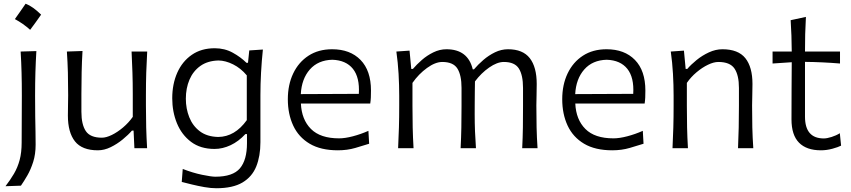

<svg xmlns="http://www.w3.org/2000/svg" viewBox="-20 -792 4545 1026"><path d="M116.9 -772.2Q155.1 -757.7 199.7 -713.7Q170.6 -671.8 141.1 -632.6Q122.8 -649.2 102.2 -663.7Q81.5 -678.2 59.5 -690Q74.5 -710.4 88.2 -730.6Q101.9 -750.7 116.9 -772.2ZM9.3 203.1Q35.2 169.4 54.7 136.2Q74.2 103 85 63Q95.7 22.9 95.7 -30.3L96.7 -280.8Q96.7 -348.6 95.2 -403.8Q93.8 -459 90.3 -516.6L174.3 -519Q170.9 -460.9 169.2 -405Q167.5 -349.1 167.5 -280.8Q167.5 -216.3 168.2 -170.2Q168.9 -124 169.7 -88.4Q170.4 -52.7 170.4 -19Q170.4 31.7 157.5 72.8Q144.5 113.8 126.2 145.5Q107.9 177.2 91.8 200.2Z M502.9 11.2Q418.5 11.2 380.6 -36.6Q342.8 -84.5 342.8 -174.3Q342.8 -207.5 343.5 -233.2Q344.2 -258.8 344.2 -282.7Q344.2 -349.6 342.8 -404.3Q341.3 -459 337.4 -516.6L420.9 -519.5Q417.5 -461.9 416.3 -406.7Q415 -351.6 415 -289.6V-194.8Q415 -126.5 438.7 -91.3Q462.4 -56.2 524.4 -56.2Q547.4 -56.2 577.4 -70.8Q607.4 -85.4 637.5 -110.8Q667.5 -136.2 689.5 -167.5V-289.6Q689.5 -351.6 687.7 -405.3Q686 -459 683.1 -516.6H766.6Q763.2 -459 761.5 -404.3Q759.8 -349.6 759.8 -282.7V-228.5Q759.8 -164.6 761.2 -111.1Q762.7 -57.6 766.1 0H698.2L693.8 -94.2H685.1Q665.5 -71.3 635.7 -46.9Q606 -22.5 571.5 -5.6Q537.1 11.2 502.9 11.2Z M1135.7 213.9Q1106.9 213.9 1072.3 207.8Q1037.6 201.7 1005.4 193.8Q973.1 186 951.2 180.2L956.5 110.8Q1010.3 131.8 1060.1 142.1Q1109.9 152.3 1130.4 152.3Q1224.1 152.3 1262 107.7Q1299.8 63 1299.8 -26.9V-75.7H1291.5Q1254.9 -36.1 1212.2 -16.1Q1169.4 3.9 1126.5 3.9Q1051.3 3.9 1001 -33.9Q950.7 -71.8 925.5 -133.3Q900.4 -194.8 900.4 -266.6Q900.4 -342.8 927.2 -403.3Q954.1 -463.9 1004.9 -499Q1055.7 -534.2 1127.4 -534.2Q1180.7 -534.2 1223.6 -510.5Q1266.6 -486.8 1296.9 -456.5H1305.2L1312 -522.5L1384.8 -527.3Q1378.4 -466.3 1375 -404.3Q1371.6 -342.3 1371.6 -283.7V-31.7Q1371.6 42 1349.4 97.4Q1327.1 152.8 1275.6 183.3Q1224.1 213.9 1135.7 213.9ZM1146 -60.1Q1234.9 -61 1298.8 -149.9V-389.2Q1266.6 -427.7 1225.8 -448Q1185.1 -468.3 1147.5 -468.8Q1089.4 -467.3 1050.5 -439.5Q1011.7 -411.6 992.4 -366Q973.1 -320.3 973.1 -264.6Q973.1 -211.4 991.5 -165.3Q1009.8 -119.1 1048.1 -90.3Q1086.4 -61.5 1146 -60.1Z M1785.6 11.2Q1694.3 11.2 1635 -23.9Q1575.7 -59.1 1546.9 -120.8Q1518.1 -182.6 1518.1 -261.7Q1518.1 -339.4 1546.9 -399.7Q1575.7 -460 1628.7 -494.4Q1681.6 -528.8 1754.9 -528.8Q1851.1 -528.8 1906.7 -471.7Q1962.4 -414.6 1962.4 -308.1Q1962.4 -288.1 1961.7 -271.2Q1960.9 -254.4 1958.5 -238.8H1587.9Q1591.8 -152.8 1641.8 -102.8Q1691.9 -52.7 1792 -52.7Q1823.7 -52.7 1865.7 -63.7Q1907.7 -74.7 1948.7 -92.8L1952.6 -23.9Q1922.4 -14.2 1878.9 -1.5Q1835.4 11.2 1785.6 11.2ZM1897.5 -290.5Q1902.8 -377.9 1866 -424.1Q1829.1 -470.2 1755.9 -472.7Q1679.7 -470.7 1635.7 -420.7Q1591.8 -370.6 1587.4 -289.1Z M2770.5 0Q2773.4 -57.6 2774.2 -110.8Q2774.9 -164.1 2774.9 -226.1V-322.3Q2774.9 -390.6 2752.7 -425.8Q2730.5 -460.9 2672.4 -460.9Q2636.7 -460.9 2594 -431.2Q2551.3 -401.4 2518.1 -356.9Q2517.6 -333 2517.3 -301.5Q2517.1 -270 2516.8 -238.5Q2516.6 -207 2516.6 -182.6Q2516.6 -133.8 2518.3 -90.1Q2520 -46.4 2523.4 0H2441.4Q2444.3 -57.6 2445.3 -110.8Q2446.3 -164.1 2446.3 -226.1V-322.3Q2446.3 -390.6 2424.1 -425.8Q2401.9 -460.9 2343.3 -460.9Q2306.2 -460.9 2261.7 -428.7Q2217.3 -396.5 2184.1 -349.1V-226.1Q2184.1 -164.1 2185.3 -110.8Q2186.5 -57.6 2189.9 0H2107.4Q2110.4 -57.6 2111.8 -111.1Q2113.3 -164.6 2113.3 -228.5V-280.8Q2113.3 -337.4 2109.9 -397.5Q2106.4 -457.5 2098.1 -516.6L2168.5 -521.5L2177.7 -423.8H2186.5Q2206.1 -446.8 2233.9 -471.2Q2261.7 -495.6 2295.7 -512.2Q2329.6 -528.8 2365.7 -528.8Q2480.5 -528.8 2506.3 -421.4H2512.7Q2534.2 -446.8 2562.7 -471.4Q2591.3 -496.1 2625 -512.5Q2658.7 -528.8 2694.8 -528.8Q2773.9 -528.8 2811 -481.2Q2848.1 -433.6 2848.1 -343.3Q2848.1 -310.1 2847.2 -280.8Q2846.2 -251.5 2846.2 -228.5Q2846.2 -164.6 2847.4 -111.1Q2848.6 -57.6 2852.5 0Z M3252 11.2Q3160.6 11.2 3101.3 -23.9Q3042 -59.1 3013.2 -120.8Q2984.4 -182.6 2984.4 -261.7Q2984.4 -339.4 3013.2 -399.7Q3042 -460 3095 -494.4Q3147.9 -528.8 3221.2 -528.8Q3317.4 -528.8 3373 -471.7Q3428.7 -414.6 3428.7 -308.1Q3428.7 -288.1 3428 -271.2Q3427.2 -254.4 3424.8 -238.8H3054.2Q3058.1 -152.8 3108.2 -102.8Q3158.2 -52.7 3258.3 -52.7Q3290 -52.7 3332 -63.7Q3374 -74.7 3415 -92.8L3418.9 -23.9Q3388.7 -14.2 3345.2 -1.5Q3301.8 11.2 3252 11.2ZM3363.8 -290.5Q3369.1 -377.9 3332.3 -424.1Q3295.4 -470.2 3222.2 -472.7Q3146 -470.7 3102.1 -420.7Q3058.1 -370.6 3053.7 -289.1Z M3573.7 0Q3576.7 -57.6 3578.1 -111.1Q3579.6 -164.6 3579.6 -228.5V-280.8Q3579.6 -337.4 3576.2 -397.5Q3572.8 -457.5 3564.5 -516.6L3634.8 -521.5L3644 -423.8H3652.8Q3672.4 -446.8 3702.4 -471.2Q3732.4 -495.6 3768.3 -512.2Q3804.2 -528.8 3840.3 -528.8Q3924.8 -528.8 3962.9 -481.2Q4001 -433.6 4001 -343.3Q4001 -310.1 4000 -280.8Q3999 -251.5 3999 -228.5Q3999 -164.6 4000.2 -111.1Q4001.5 -57.6 4005.4 0H3923.8Q3926.3 -57.6 3927.5 -110.8Q3928.7 -164.1 3928.7 -226.1V-322.3Q3928.7 -390.6 3904.8 -425.8Q3880.9 -460.9 3818.8 -460.9Q3793.9 -460.9 3763.2 -446Q3732.4 -431.2 3702.4 -406Q3672.4 -380.9 3650.4 -349.1V-226.1Q3650.4 -164.1 3651.6 -110.8Q3652.8 -57.6 3656.2 0Z M4366.7 11.2Q4290 11.2 4249.8 -29.5Q4209.5 -70.3 4209.5 -154.3Q4209.5 -240.2 4210 -319.6Q4210.4 -398.9 4210.9 -459.5L4108.4 -452.6V-516.6H4210.9Q4210.4 -561.5 4209.2 -601.3Q4208 -641.1 4205.1 -684.1L4286.6 -701.7Q4283.7 -649.9 4282.7 -608.6Q4281.7 -567.4 4281.7 -516.6H4468.8V-452.6Q4422.4 -456.5 4375 -458.7Q4327.6 -460.9 4281.7 -461.4V-168.5Q4281.7 -52.2 4382.3 -52.2Q4398.9 -52.2 4423.8 -60.1Q4448.7 -67.9 4467.8 -80.1L4474.6 -13.7Q4459.5 -5.9 4428.5 2.7Q4397.5 11.2 4366.7 11.2Z"/></svg>

Font: Pinar Regular
Style: Regular
Weight: 400
Designer: Amin Abedi
Version: Version 3.000